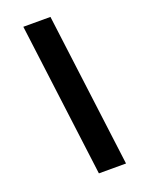

<svg xmlns="http://www.w3.org/2000/svg" viewBox="-166 -853 799 1059"><g transform="rotate(-20 233.5 -324.0)"><path d="M224.6 127.4 109.4 -774.9H268.6L383.8 127.4Z"/></g></svg>

Font: Schibsted Grotesk Black
Style: Italic
Weight: 900
Italic angle: -12°
Designer: Bakken & Baeck AS, Henrik Kongsvoll
Foundry: Schibsted ASA
Version: Version 1.100;gftools[0.9.25]